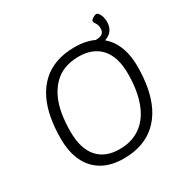

<svg xmlns="http://www.w3.org/2000/svg" viewBox="-183 -966 1096 1128"><g transform="rotate(-30 365.5 -402.5)"><path d="M337 6Q254 6 195 -27.5Q136 -61 105 -125Q74 -189 74 -280Q74 -355 86 -420.5Q98 -486 124 -538.5Q150 -591 190 -628.5Q230 -666 285.5 -686Q341 -706 412 -706Q497 -706 556 -673Q615 -640 646 -576.5Q677 -513 677 -422Q677 -347 664.5 -281Q652 -215 626 -162.5Q600 -110 559.5 -72Q519 -34 463.5 -14Q408 6 337 6ZM343 -54Q399 -54 442 -71.5Q485 -89 516.5 -121.5Q548 -154 568 -199Q588 -244 597.5 -298.5Q607 -353 607 -414Q607 -529 554 -587.5Q501 -646 406 -646Q350 -646 307 -629Q264 -612 233 -579.5Q202 -547 182 -503Q162 -459 153 -404.5Q144 -350 144 -288Q144 -172 196 -113Q248 -54 343 -54ZM508 -645 512 -680H543Q573 -680 587 -691Q601 -702 601 -725Q601 -748 591 -762Q581 -776 581 -784Q581 -790 588.5 -796Q596 -802 605 -806.5Q614 -811 619 -811Q628 -811 636 -800.5Q644 -790 648.5 -773.5Q653 -757 653 -742Q653 -695 624 -670Q595 -645 539 -645Z"/></g></svg>

Font: Asap Light
Style: Italic
Weight: 300
Italic angle: -6°
Designer: Pablo Cosgaya
Foundry: Omnibus-Type
Version: Version 3.001